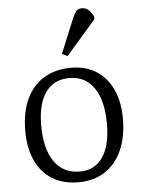

<svg xmlns="http://www.w3.org/2000/svg" viewBox="-56 -834 664 892"><g transform="rotate(-5 276.5 -388.0)"><path d="M274 14Q203 14 152.5 -17Q102 -48 75 -106Q48 -164 48 -245Q48 -331 76.5 -392.5Q105 -454 158.5 -486.5Q212 -519 286 -519Q353 -519 402 -488Q451 -457 478 -399.5Q505 -342 505 -264Q505 -178 477 -115.5Q449 -53 397.5 -19.5Q346 14 274 14ZM285 -35Q354 -35 391.5 -89.5Q429 -144 429 -245Q429 -318 410.5 -368.5Q392 -419 357.5 -445.5Q323 -472 273 -472Q201 -472 162.5 -418.5Q124 -365 124 -264Q124 -155 165.5 -95Q207 -35 285 -35ZM274 -574 249 -587 315 -747Q324 -769 333 -779.5Q342 -790 359 -790Q376 -790 388.5 -780Q401 -770 413 -747V-734Z"/></g></svg>

Font: Literata 18pt Light
Style: Regular
Weight: 300
Designer: Latin by Veronika Burian and Jose Scaglione. Greek by Irene Vlachou. Cyrillic by Vera Evstafieva.
Foundry: TypeTogether
Version: Version 3.103;gftools[0.9.29]